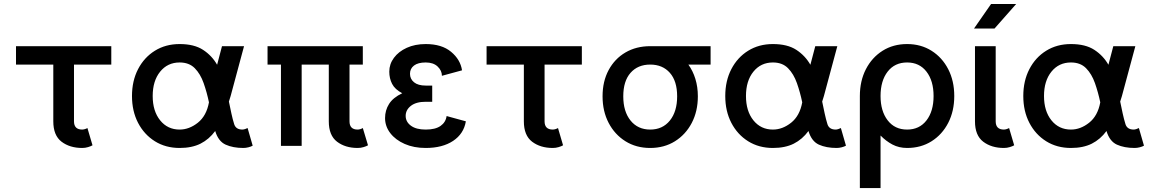

<svg xmlns="http://www.w3.org/2000/svg" viewBox="-20 -743 5861 978"><path d="M425.3 -90.8 451.2 -2.9Q442.9 2 428.7 6.3Q414.6 10.7 398.9 10.7Q335.4 10.7 293.5 -21.2Q251.5 -53.2 251.5 -125V-414.1H61.5V-507.8H546.9V-414.1H356.9V-125Q356.9 -83 398.9 -83Q404.8 -83 412.8 -85.4Q420.9 -87.9 425.3 -90.8Z M1267.1 -1Q1258.8 3.9 1245.4 7.3Q1231.9 10.7 1219.7 10.7Q1166.5 10.7 1129.2 -6.3Q1091.8 -23.4 1076.2 -75.7Q1044.9 -33.2 1001.2 -11.2Q957.5 10.7 895 10.7Q823.7 10.7 769 -23.4Q714.4 -57.6 683.3 -117.2Q652.3 -176.8 652.3 -253.9Q652.3 -331.1 683.3 -390.9Q714.4 -450.7 769 -484.6Q823.7 -518.6 895 -518.6Q969.2 -518.6 1014.4 -489Q1059.6 -459.5 1085.9 -413.1L1110.8 -507.8H1223.1L1154.8 -253.9Q1150.4 -238.8 1146 -225.6Q1152.3 -194.3 1158.7 -165Q1165 -135.7 1172.9 -110.4Q1181.6 -83 1214.8 -83Q1220.7 -83 1228.8 -85.7Q1236.8 -88.4 1241.2 -90.8ZM895 -424.8Q833.5 -424.8 795.7 -377.9Q757.8 -331.1 757.8 -253.9Q757.8 -177.2 795.7 -130.1Q833.5 -83 895 -83Q943.8 -83 987.8 -117.9Q1031.7 -152.8 1044.4 -221.7Q1033.7 -272.9 1017.3 -319.6Q1001 -366.2 972.2 -395.5Q943.4 -424.8 895 -424.8Z M1828.1 -414.1H1760.3V-125Q1760.3 -83 1801.8 -83Q1808.1 -83 1815.9 -85.4Q1823.7 -87.9 1828.1 -90.8L1854.5 -2.9Q1846.2 2 1832 6.3Q1817.9 10.7 1801.8 10.7Q1738.8 10.7 1696.8 -21.2Q1654.8 -53.2 1654.8 -125V-414.1H1516.6V0H1411.1V-414.1H1342.8V-507.8H1828.1Z M2148.4 -307.1H2181.6V-224.6H2148.4Q2099.6 -224.6 2073 -203.9Q2046.4 -183.1 2046.4 -152.8Q2046.4 -122.6 2073 -102.8Q2099.6 -83 2148.4 -83Q2197.8 -83 2224.1 -101.6Q2250.5 -120.1 2254.9 -151.9L2353 -125Q2342.3 -61.5 2288.1 -25.4Q2233.9 10.7 2148.4 10.7Q2087.9 10.7 2041.3 -9.8Q1994.6 -30.3 1968 -64.9Q1941.4 -99.6 1941.4 -141.6Q1941.4 -181.2 1961.7 -213.4Q1981.9 -245.6 2028.8 -268.1Q1991.7 -287.6 1977.3 -315.7Q1962.9 -343.8 1962.9 -377.9Q1962.9 -416.5 1986.6 -448.5Q2010.3 -480.5 2052 -499.5Q2093.8 -518.6 2148.4 -518.6Q2230.5 -518.6 2277.8 -479Q2325.2 -439.5 2333.5 -384.8L2231 -356.9Q2231 -383.3 2209.2 -404.1Q2187.5 -424.8 2148.4 -424.8Q2109.4 -424.8 2088.9 -409.2Q2068.4 -393.6 2068.4 -367.2Q2068.4 -340.8 2088.9 -324Q2109.4 -307.1 2148.4 -307.1Z M2822.3 -90.8 2848.1 -2.9Q2839.8 2 2825.7 6.3Q2811.5 10.7 2795.9 10.7Q2732.4 10.7 2690.4 -21.2Q2648.4 -53.2 2648.4 -125V-414.1H2458.5V-507.8H2943.8V-414.1H2753.9V-125Q2753.9 -83 2795.9 -83Q2801.8 -83 2809.8 -85.4Q2817.9 -87.9 2822.3 -90.8Z M3049.3 -252.4Q3049.3 -328.6 3080.3 -386.2Q3111.3 -443.8 3166 -475.8Q3220.7 -507.8 3292 -507.8H3599.6V-414.1H3486.3Q3509.3 -382.3 3522 -341.3Q3534.7 -300.3 3534.7 -252.4Q3534.7 -176.3 3503.7 -116.9Q3472.7 -57.6 3418 -23.4Q3363.3 10.7 3292 10.7Q3220.7 10.7 3166 -23.4Q3111.3 -57.6 3080.3 -116.9Q3049.3 -176.3 3049.3 -252.4ZM3154.8 -252.4Q3154.8 -174.8 3191.9 -128.9Q3229 -83 3292 -83Q3355 -83 3392.1 -128.9Q3429.2 -174.8 3429.2 -252.4Q3429.2 -330.1 3392.1 -372.1Q3355 -414.1 3292 -414.1Q3229 -414.1 3191.9 -372.1Q3154.8 -330.1 3154.8 -252.4Z M4289.1 -1Q4280.8 3.9 4267.3 7.3Q4253.9 10.7 4241.7 10.7Q4188.5 10.7 4151.1 -6.3Q4113.8 -23.4 4098.1 -75.7Q4066.9 -33.2 4023.2 -11.2Q3979.5 10.7 3917 10.7Q3845.7 10.7 3791 -23.4Q3736.3 -57.6 3705.3 -117.2Q3674.3 -176.8 3674.3 -253.9Q3674.3 -331.1 3705.3 -390.9Q3736.3 -450.7 3791 -484.6Q3845.7 -518.6 3917 -518.6Q3991.2 -518.6 4036.4 -489Q4081.5 -459.5 4107.9 -413.1L4132.8 -507.8H4245.1L4176.8 -253.9Q4172.4 -238.8 4168 -225.6Q4174.3 -194.3 4180.7 -165Q4187 -135.7 4194.8 -110.4Q4203.6 -83 4236.8 -83Q4242.7 -83 4250.7 -85.7Q4258.8 -88.4 4263.2 -90.8ZM3917 -424.8Q3855.5 -424.8 3817.6 -377.9Q3779.8 -331.1 3779.8 -253.9Q3779.8 -177.2 3817.6 -130.1Q3855.5 -83 3917 -83Q3965.8 -83 4009.8 -117.9Q4053.7 -152.8 4066.4 -221.7Q4055.7 -272.9 4039.3 -319.6Q4022.9 -366.2 3994.1 -395.5Q3965.3 -424.8 3917 -424.8Z M4359.9 -253.9Q4359.9 -330.6 4390.6 -390.4Q4421.4 -450.2 4475.6 -484.4Q4529.8 -518.6 4600.6 -518.6Q4670.9 -518.6 4725.1 -484.4Q4779.3 -450.2 4810.1 -390.4Q4840.8 -330.6 4840.8 -253.9Q4840.8 -177.2 4810.1 -117.4Q4779.3 -57.6 4725.1 -23.4Q4670.9 10.7 4600.6 10.7Q4559.1 10.7 4525.9 -6.8Q4492.7 -24.4 4465.3 -52.7V214.8H4359.9ZM4465.3 -253.9Q4465.3 -177.2 4501.5 -130.1Q4537.6 -83 4600.6 -83Q4663.1 -83 4699.2 -129.6Q4735.4 -176.3 4735.4 -253.9Q4735.4 -331.5 4699.2 -378.2Q4663.1 -424.8 4600.6 -424.8Q4537.6 -424.8 4501.5 -378.2Q4465.3 -331.5 4465.3 -253.9Z M5120.1 -90.8 5146 -2.9Q5137.7 2 5123.5 6.3Q5109.4 10.7 5093.8 10.7Q5030.3 10.7 4988.3 -21.2Q4946.3 -53.2 4946.3 -125V-507.8H5051.8V-125Q5051.8 -83 5093.8 -83Q5099.6 -83 5107.4 -85.4Q5115.2 -87.9 5120.1 -90.8ZM5045.9 -597.7H4941.4L5028.3 -722.7H5156.2Z M5807.1 -1Q5798.8 3.9 5785.4 7.3Q5772 10.7 5759.8 10.7Q5706.5 10.7 5669.2 -6.3Q5631.8 -23.4 5616.2 -75.7Q5585 -33.2 5541.3 -11.2Q5497.6 10.7 5435.1 10.7Q5363.8 10.7 5309.1 -23.4Q5254.4 -57.6 5223.4 -117.2Q5192.4 -176.8 5192.4 -253.9Q5192.4 -331.1 5223.4 -390.9Q5254.4 -450.7 5309.1 -484.6Q5363.8 -518.6 5435.1 -518.6Q5509.3 -518.6 5554.4 -489Q5599.6 -459.5 5626 -413.1L5650.9 -507.8H5763.2L5694.8 -253.9Q5690.4 -238.8 5686 -225.6Q5692.4 -194.3 5698.7 -165Q5705.1 -135.7 5712.9 -110.4Q5721.7 -83 5754.9 -83Q5760.7 -83 5768.8 -85.7Q5776.9 -88.4 5781.2 -90.8ZM5435.1 -424.8Q5373.5 -424.8 5335.7 -377.9Q5297.9 -331.1 5297.9 -253.9Q5297.9 -177.2 5335.7 -130.1Q5373.5 -83 5435.1 -83Q5483.9 -83 5527.8 -117.9Q5571.8 -152.8 5584.5 -221.7Q5573.7 -272.9 5557.4 -319.6Q5541 -366.2 5512.2 -395.5Q5483.4 -424.8 5435.1 -424.8Z"/></svg>

Font: Giphurs Medium
Style: Regular
Weight: 500
Version: Version 0.920; ttfautohint (v1.8.4.7-5d5b)